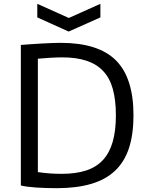

<svg xmlns="http://www.w3.org/2000/svg" viewBox="-20 -973 769 1004"><path d="M303 -64Q377 -64 430.5 -81.5Q484 -99 518.5 -136.5Q553 -174 569.5 -232Q586 -290 586 -370Q586 -450 570 -507.5Q554 -565 519.5 -601.5Q485 -638 432 -655.5Q379 -673 306 -673Q280 -673 244 -671Q208 -669 178 -666V-73Q214 -68 242 -66Q270 -64 303 -64ZM276 11Q218 11 167.5 7.5Q117 4 89 -3V-738Q115 -740 143.5 -742Q172 -744 199.5 -745.5Q227 -747 252 -748Q277 -749 297 -749Q494 -749 586 -657.5Q678 -566 678 -370Q678 -271 654.5 -199Q631 -127 582 -80.5Q533 -34 457 -11.5Q381 11 276 11ZM175 -953 340 -879 505 -953V-882L339 -808L175 -882Z"/></svg>

Font: EncodeSans
Style: Regular
Weight: 400
Designer: Pablo Impallari, Andres Torresi
Foundry: Pablo Impallari, Andres Torresi
Version: Version 1.000; ttfautohint (v1.4.1)